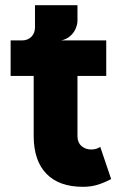

<svg xmlns="http://www.w3.org/2000/svg" viewBox="-20 -714 482 741"><path d="M300 7Q208 7 159 -43.5Q110 -94 110 -190V-421H21V-558H390V-421H279V-188Q279 -164 294.5 -150.5Q310 -137 332 -137Q342 -137 350.5 -139.5Q359 -142 367 -147L409 -23Q385 -10 358.5 -1.5Q332 7 300 7ZM65 -513V-558Q87 -558 101 -572Q115 -586 115 -608V-694H279V-634Q279 -620 272 -603.5Q265 -587 250.5 -574.5Q236 -562 216 -558Z"/></svg>

Font: Parkinsans
Style: Bold
Weight: 700
Designer: Red Stone, Indian Type Foundry
Foundry: Indian Type Foundry
Version: Version 1.000